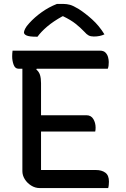

<svg xmlns="http://www.w3.org/2000/svg" viewBox="-20 -958 640 978"><path d="M183 0Q159 0 138.5 -13Q118 -26 106 -45.5Q94 -65 94 -86V-608H74Q57 -608 49.5 -628Q42 -648 42 -671Q42 -678 42.5 -685.5Q43 -693 44 -700H489Q508 -700 517.5 -690Q527 -680 530.5 -666.5Q534 -653 534 -642Q534 -632 533 -623.5Q532 -615 529 -608H167L165 -604Q179 -592 184 -575.5Q189 -559 189 -534V-371H420Q444 -371 455.5 -351.5Q467 -332 467 -308Q467 -302 466.5 -297Q466 -292 465 -288H189V-92H469Q498 -92 516.5 -78.5Q535 -65 535 -33Q535 -25 534 -15.5Q533 -6 531 0ZM270 -938H302Q320 -938 336.5 -933.5Q353 -929 381 -912Q414 -891 449.5 -859Q485 -827 512 -783Q489 -772 458 -772Q442 -772 431.5 -777.5Q421 -783 410 -796Q389 -818 365 -837Q341 -856 302 -875H298Q251 -849 220 -822.5Q189 -796 171 -771H165Q130 -771 116 -777Q102 -783 102 -793Q102 -799 108 -811.5Q114 -824 129 -840Q156 -870 192.5 -896Q229 -922 270 -938Z"/></svg>

Font: Recursive Mn Csl St
Style: Regular
Weight: 400
Monospace: yes
Version: Version 1.079;hotconv 1.0.112;makeotfexe 2.5.65598; ttfautoh